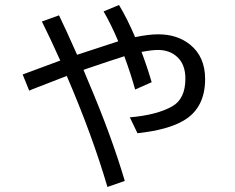

<svg xmlns="http://www.w3.org/2000/svg" viewBox="-20 -678 930 761"><path d="M213.9 -617.2Q239.7 -564.5 285.6 -460.9Q319.3 -472.2 390.1 -495.1L435.1 -509.8L448.7 -514.2Q420.9 -580.6 390.6 -632.8L451.7 -658.2Q484.9 -603 515.6 -530.8Q569.3 -542 606.9 -542Q682.6 -542 732.9 -501.5Q793 -453.6 793 -364.7Q793 -250 708 -200.2Q645.5 -163.1 524.9 -149.9L494.6 -212.9Q602.5 -222.2 663.1 -256.8Q714.8 -286.6 714.8 -366.2Q714.8 -421.4 683.6 -451.2Q653.3 -480 606 -480Q583 -480 541 -472.2Q564 -411.1 581.1 -352.1L515.6 -323.2Q499.5 -382.3 472.7 -455.1Q423.3 -439.5 324.2 -405.8L311 -400.9Q319.8 -379.4 331.5 -351.6Q421.4 -140.6 474.6 39.1L405.8 63Q345.7 -142.1 244.6 -377Q179.2 -352.1 108.4 -324.2L95.7 -318.8L69.8 -382.8Q110.8 -398.4 162.1 -417Q194.3 -428.7 218.8 -438Q180.7 -523.4 146 -592.8Z"/></svg>

Font: FORM UDPGothic
Style: Regular
Weight: 400
Foundry: Pronama LLC
Version: Version 1.05101